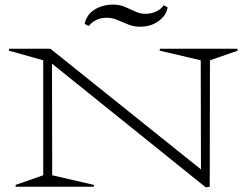

<svg xmlns="http://www.w3.org/2000/svg" viewBox="-20 -812 1072 835"><path d="M875 2.9 206.1 -535.2 207 -49.8 388.2 -7.8V0H47.9V-7.8L168 -49.8V-549.8L18.1 -591.8L20 -600.1H199.2L854 -75.2L853 -549.8L673.8 -591.8L675.8 -600.1H1012.2L1014.2 -591.8L893.1 -549.8L892.1 0ZM348.1 -708Q356.4 -748.5 391.4 -770.3Q426.3 -792 472.2 -792Q500.5 -792 523.7 -782Q546.9 -772 568.1 -762Q589.4 -752 611.8 -752Q637.7 -752 659.4 -762.2Q681.2 -772.5 691.9 -789.1L709 -779.8Q703.6 -745.1 669.9 -720.5Q636.2 -695.8 588.9 -695.8Q562 -695.8 537.6 -705.6Q513.2 -715.3 490.5 -725.1Q467.8 -734.9 444.8 -734.9Q395.5 -734.9 366.2 -699.2Z"/></svg>

Font: Halibut Exp Thin
Style: Regular
Weight: 250
Width: 7
Designer: Matteo Maggi
Foundry: Collletttivo
Version: Version 3.080 | FøM Fix